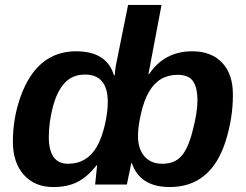

<svg xmlns="http://www.w3.org/2000/svg" viewBox="-20 -745 994 775"><path d="M372 -78H370Q334 -32 293.5 -11Q253 10 195 10Q120 10 76 -39.5Q32 -89 32 -173Q32 -268 63 -355Q129 -538 287 -538Q411 -538 440 -441H443Q445 -467 448 -482L497 -725H632L579 -445L580 -446H582Q644 -538 756 -538Q833 -538 876.5 -492Q920 -446 920 -365V-358Q920 -268 890 -173Q831 10 665 10Q545 10 512 -87H510L492 0H364ZM697 -443Q621 -443 581 -374Q561 -339 549 -286Q537 -234 537 -196Q537 -144 563 -114Q589 -84 635 -84Q685 -84 712 -115Q740 -146 758 -219Q777 -291 777 -339Q777 -392 759 -417.5Q741 -443 697 -443ZM255 -84Q331 -84 371 -153Q391 -189 403 -240Q415 -292 415 -333Q415 -444 323 -444Q272 -444 241 -410Q210 -377 193 -312Q177 -249 177 -192Q177 -84 255 -84Z"/></svg>

Font: Libra Sans
Style: Bold Italic
Weight: 700
Italic angle: -12°
Foundry: Context Ltd
Version: Version 1.002